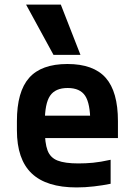

<svg xmlns="http://www.w3.org/2000/svg" viewBox="-20 -810 590 840"><path d="M315 10Q183 10 118.5 -51.5Q54 -113 54 -240V-280Q54 -409 107.5 -469.5Q161 -530 275 -530Q389 -530 442.5 -469.5Q496 -409 496 -280V-206H119V-304H402L375 -272V-275Q375 -357 352.5 -391Q330 -425 276 -425Q222 -425 199 -391Q176 -357 176 -275V-245Q176 -184 188 -152Q200 -120 232 -107.5Q264 -95 323 -95Q355 -95 387 -98Q419 -101 464 -111V-6Q430 1 391 5.5Q352 10 315 10ZM214 -570 94 -790H246L332 -570Z"/></svg>

Font: M PLUS Code Latin SemiExpanded SemiBold
Style: Regular
Weight: 600
Width: 6
Designer: Coji Morishita
Foundry: UNDERFOREST DESIGN
Version: Version 1.002; ttfautohint (v1.8.3)